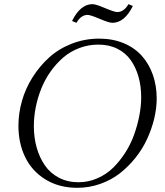

<svg xmlns="http://www.w3.org/2000/svg" viewBox="-20 -897 795 925"><path d="M68.8 -291Q68.8 -351.1 85.9 -411.1Q103 -471.2 137 -524.9Q170.9 -578.6 217 -620.4Q263.2 -662.1 325.7 -686.5Q388.2 -710.9 458 -710.9Q522.9 -710.9 575.7 -689Q628.4 -667 663.1 -628.2Q697.8 -589.4 716.3 -536.9Q734.9 -484.4 734.9 -422.9Q734.9 -375.5 722.9 -325.4Q710.9 -275.4 688.7 -227.3Q666.5 -179.2 632.6 -136.7Q598.6 -94.2 557.4 -62Q516.1 -29.8 462.9 -11Q409.7 7.8 352.1 7.8Q264.6 7.8 199.5 -32.2Q134.3 -72.3 101.6 -139.4Q68.8 -206.5 68.8 -291ZM143.1 -289.1Q143.1 -234.4 156.7 -186Q170.4 -137.7 196.3 -100.1Q222.2 -62.5 263.9 -40.8Q305.7 -19 357.9 -19Q405.3 -19 448.2 -37.6Q491.2 -56.2 523.4 -87.4Q555.7 -118.7 582.3 -159.7Q608.9 -200.7 625.5 -246.6Q642.1 -292.5 651.1 -338.9Q660.2 -385.3 660.2 -428.2Q660.2 -481 647.5 -526.4Q634.8 -571.8 610.1 -606.9Q585.4 -642.1 545.4 -662.1Q505.4 -682.1 454.1 -682.1Q405.8 -682.1 362.1 -665.5Q318.4 -648.9 284.9 -620.1Q251.5 -591.3 224.1 -553Q196.8 -514.6 179.2 -470.9Q161.6 -427.2 152.3 -380.9Q143.1 -334.5 143.1 -289.1ZM327.1 -795.9Q367.2 -877 425.8 -877Q441.4 -877 486.3 -857.9Q531.2 -838.9 544.9 -838.9Q576.7 -838.9 599.1 -877L620.1 -868.2Q580.1 -787.1 521 -787.1Q505.4 -787.1 460.4 -806.2Q415.5 -825.2 401.9 -825.2Q370.6 -825.2 348.1 -787.1Z"/></svg>

Font: Dihjauti S
Style: Italic
Weight: 400
Italic angle: -9°
Designer: T. Christopher White
Version: Version 3.0.0